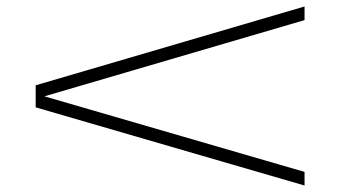

<svg xmlns="http://www.w3.org/2000/svg" viewBox="-20 -564 1044 592"><path d="M919 8V-34L117 -267L919 -502V-544L90 -301V-233Z"/></svg>

Font: Sprat Extended Black
Style: Regular
Weight: 900
Width: 9
Designer: Ethan Nakache
Foundry: Collletttivo
Version: Version 2.000;Glyphs 3.2 (3217)